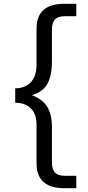

<svg xmlns="http://www.w3.org/2000/svg" viewBox="-20 -829 461 1009"><path d="M60 -289V-365Q111 -365 141.5 -396.5Q172 -428 172 -492V-678Q172 -809 317 -809H381V-744H323Q285 -744 269 -727Q253 -710 253 -674V-509Q253 -430 228.5 -387.5Q204 -345 148 -329Q204 -307 228.5 -267Q253 -227 253 -159V25Q253 61 269 78Q285 95 323 95H381V160H317Q245 160 208.5 127Q172 94 172 30V-171Q172 -231 141.5 -260Q111 -289 60 -289Z"/></svg>

Font: Madhuban
Style: Regular
Weight: 400
Designer: jaikishan Patel
Foundry: MagicType
Version: Version 1.000